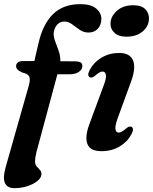

<svg xmlns="http://www.w3.org/2000/svg" viewBox="-29 -736 758 950"><path d="M50.5 -408.5Q50.5 -419.5 59.2 -426.8Q68 -434 85.5 -434H141L161.5 -522Q182.5 -615.5 232.8 -665.5Q283 -715.5 369 -715.5Q421 -715.5 446.8 -693.8Q472.5 -672 472.5 -643Q472.5 -612.5 455 -593.8Q437.5 -575 408.5 -575Q384.5 -575 365 -588.8Q345.5 -602.5 327.5 -616Q309.5 -629.5 290 -629.5Q269.5 -629.5 256.2 -616.2Q243 -603 238 -581.5Q233.5 -561.5 242.2 -536.8Q251 -512 260.8 -485.5Q270.5 -459 269.5 -433L342 -432.5Q359.5 -432.5 369 -427.5Q378.5 -422.5 378.5 -409Q378.5 -392 361 -380.2Q343.5 -368.5 315.5 -368.5H255L151.5 16Q144.5 44 144.5 63.5Q144.5 78 152.2 87Q160 96 168 104.2Q176 112.5 176 125Q176 143 156.8 159Q137.5 175 107 185Q76.5 195 43 195Q-30.5 195 -1 91L113.5 -312.5Q122 -343 115.8 -357Q109.5 -371 81.5 -377Q62.5 -386 56.5 -393.2Q50.5 -400.5 50.5 -408.5ZM597 -554.5Q557.5 -554.5 536.8 -574.2Q516 -594 518 -623Q520 -657 550.5 -683.5Q581 -710 630.5 -710Q672 -710 691 -689.5Q710 -669 708 -640.5Q706 -604 675.5 -579.2Q645 -554.5 597 -554.5ZM552 -147.5Q539 -109.5 542.5 -94.8Q546 -80 558.5 -80Q572 -80 593.5 -99Q610.5 -114 621.5 -108.5Q636.5 -100.5 621 -71Q601 -33.5 562.2 -10.8Q523.5 12 473.5 12Q417 12 403.5 -23.5Q390 -59 413 -121L484.5 -314.5Q498.5 -352 494.8 -367Q491 -382 478.5 -382Q464.5 -382 443.5 -363Q426.5 -348 415.5 -353.5Q400 -361.5 415.5 -391Q435.5 -428.5 474 -451.2Q512.5 -474 561 -474Q612.5 -474 628.5 -438.8Q644.5 -403.5 621 -336.5Z"/></svg>

Font: Fraunces 9pt SemiBold
Style: Italic
Weight: 600
Italic angle: -16°
Version: Version 1.000;[b76b70a41]